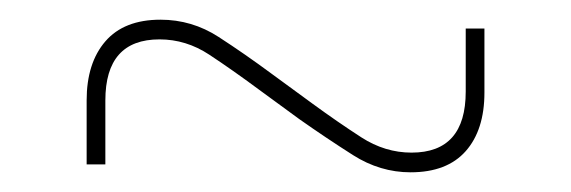

<svg xmlns="http://www.w3.org/2000/svg" viewBox="-20 -440 580 195"><path d="M297 -335 284 -319 243 -349Q216 -369 192.5 -384.5Q169 -400 142 -400Q87 -400 87 -338V-273H68V-338Q68 -376 87 -398Q106 -420 143 -420Q175 -420 202 -402.5Q229 -385 256 -365ZM243 -349 256 -365 297 -335Q323 -316 347 -300.5Q371 -285 398 -285Q453 -285 453 -347V-411H472V-346Q472 -308 453 -286.5Q434 -265 397 -265Q366 -265 338.5 -282.5Q311 -300 284 -319Z"/></svg>

Font: Montagu Slab 144pt Thin
Style: Regular
Weight: 250
Version: Version 1.000